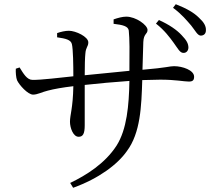

<svg xmlns="http://www.w3.org/2000/svg" viewBox="-20 -838 1040 911"><path d="M849 -587C863 -586 873 -596 874 -611C874 -631 866 -646 842 -671C819 -696 783 -721 734 -743L720 -726C761 -694 785 -661 804 -635C823 -609 833 -588 849 -587ZM932 -669C947 -669 957 -678 957 -694C958 -714 948 -732 924 -754C900 -778 865 -798 814 -818L801 -801C844 -769 865 -742 887 -717C907 -692 917 -670 932 -669ZM137 -389C158 -389 181 -402 207 -408C237 -416 277 -423 328 -429C326 -323 312 -294 312 -260C312 -232 327 -189 353 -189C374 -189 382 -204 382 -244V-435C445 -442 522 -449 594 -454C592 -338 582 -224 533 -147C478 -62 390 -7 313 30L327 53C449 9 538 -58 582 -121C647 -208 651 -334 655 -458L740 -460C815 -460 852 -451 876 -451C894 -451 901 -457 901 -474C901 -505 846 -524 806 -524C784 -524 774 -517 656 -507L660 -639C662 -680 680 -675 680 -696C680 -719 625 -759 579 -759C561 -759 539 -753 519 -746V-725C562 -720 588 -714 591 -693C595 -654 595 -592 594 -502L382 -481C382 -525 383 -565 385 -583C387 -615 399 -616 399 -637C399 -664 339 -692 307 -692C289 -692 268 -687 251 -681V-661C293 -655 316 -649 321 -629C327 -605 328 -527 328 -476C269 -470 173 -458 134 -459C108 -459 91 -489 73 -518L55 -512C54 -495 56 -469 61 -457C71 -435 112 -389 137 -389Z"/></svg>

Font: Source Han Serif CN
Style: Regular
Weight: 400
Designer: Ryoko NISHIZUKA 西塚涼子 (kana & ideographs); Frank Grießhammer (Latin, Greek & Cyrillic); Wenlong ZHANG 张文龙 (bopomofo); San
Foundry: Adobe
Version: Version 2.003;hotconv 1.1.1;makeotfexe 2.6.0